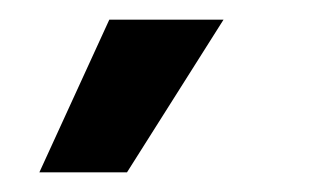

<svg xmlns="http://www.w3.org/2000/svg" viewBox="-20 -769 323 195"><path d="M109 -594H20L91 -749H207Z"/></svg>

Font: Bricolage Grotesque 24pt Medium
Style: Regular
Weight: 500
Designer: Mathieu Triay
Foundry: Atelier Triay
Version: Version 1.001;gftools[0.9.33.dev8+g029e19f]